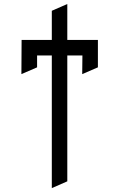

<svg xmlns="http://www.w3.org/2000/svg" viewBox="-20 -758 602 968"><path d="M241.2 -478.5H167V-418.5L87.9 -384.3L88.9 -556.6H241.2V-703.6L319.3 -737.8V-556.6H473.6V-418.5L394.5 -384.3L395.5 -478.5H319.3V156.2L241.2 190.4Z"/></svg>

Font: NovaMono
Style: Regular
Weight: 400
Monospace: yes
Version: Version 1.2